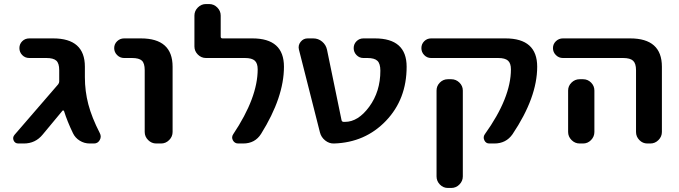

<svg xmlns="http://www.w3.org/2000/svg" viewBox="-20 -710 3359 950"><path d="M71 0Q54 0 47.5 -15Q41 -30 52 -43L268 -293Q273 -300 273 -307V-315V-363Q273 -397 258.5 -410Q244 -423 210 -423H125Q104 -423 90 -437.5Q76 -452 76 -472Q76 -492 90 -506Q104 -520 125 -520H243Q400 -520 400 -380V-328Q400 -259 417 -194Q434 -129 474 -51Q483 -34 473.5 -17Q464 0 445 0H424Q397 0 374.5 -14Q352 -28 341 -51Q313 -109 297 -160Q296 -163 293 -163.5Q290 -164 289 -162L191 -44Q155 0 98 0Z M594 -423Q574 -423 559.5 -437.5Q545 -452 545 -472Q545 -492 559.5 -506Q574 -520 594 -520H677Q834 -520 834 -380V-57Q834 -34 817 -17Q800 0 777 0H753Q730 0 713 -17Q696 -34 696 -57V-363Q696 -397 682 -410Q668 -423 633 -423Z M999 -423Q976 -423 959 -440Q942 -457 942 -480V-633Q942 -656 959 -673Q976 -690 999 -690H1015Q1038 -690 1055 -673Q1072 -656 1072 -633V-529Q1072 -520 1081 -520H1229Q1385 -520 1385 -380Q1385 -229 1272 -48Q1242 0 1183 0H1159Q1141 0 1132.5 -15.5Q1124 -31 1134 -46Q1255 -227 1255 -367Q1255 -397 1240.5 -410Q1226 -423 1192 -423Z M1563 -55 1459 -465Q1454 -486 1467.5 -503Q1481 -520 1502 -520H1530Q1555 -520 1574 -504Q1593 -488 1598 -464L1670 -115Q1672 -107 1681 -107H1687Q1752 -107 1807 -182Q1862 -257 1862 -360Q1862 -395 1847.5 -409Q1833 -423 1798 -423H1778Q1758 -423 1744 -437.5Q1730 -452 1730 -472Q1730 -492 1744 -506Q1758 -520 1778 -520H1835Q1992 -520 1992 -380Q1992 -219 1889.5 -112Q1787 -5 1633 0Q1609 1 1589 -15Q1569 -31 1563 -55Z M2196 -318H2213Q2236 -318 2253 -301.5Q2270 -285 2270 -262V163Q2270 186 2253 203Q2236 220 2213 220H2196Q2173 220 2156.5 203Q2140 186 2140 163V-262Q2140 -285 2156.5 -301.5Q2173 -318 2196 -318ZM2113 -423Q2093 -423 2079 -437.5Q2065 -452 2065 -472Q2065 -492 2079 -506Q2093 -520 2113 -520H2481Q2638 -520 2638 -380Q2638 -228 2516 -46Q2484 0 2426 0H2401Q2384 0 2376.5 -16Q2369 -32 2379 -46Q2508 -226 2508 -367Q2508 -397 2493.5 -410Q2479 -423 2445 -423Z M2848 -318H2865Q2888 -318 2904.5 -301.5Q2921 -285 2921 -262V-130V-57Q2921 -34 2904.5 -17Q2888 0 2865 0H2848Q2825 0 2808 -17Q2791 -34 2791 -57V-130V-262Q2791 -285 2808 -301.5Q2825 -318 2848 -318ZM2765 -423Q2745 -423 2730.5 -437.5Q2716 -452 2716 -472Q2716 -492 2730.5 -506Q2745 -520 2765 -520H3098Q3255 -520 3255 -380V-57Q3255 -34 3238 -17Q3221 0 3198 0H3183Q3160 0 3143.5 -17Q3127 -34 3127 -57V-363Q3127 -396 3112.5 -409.5Q3098 -423 3063 -423Z"/></svg>

Font: Rounded Mplus 1c Bold
Style: Bold
Weight: 700
Version: Version 1.059.20150529